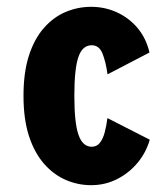

<svg xmlns="http://www.w3.org/2000/svg" viewBox="-20 -532 490 563"><path d="M419.1 -122.4Q408.4 -84.6 383.3 -54.5Q358.2 -24.4 323.1 -6.7Q288.1 11 247.3 11Q208.6 11 173.1 -4.3Q137.6 -19.6 109.4 -51.5Q81.2 -83.4 65 -132.9Q48.9 -182.5 48.9 -251Q48.9 -320.1 65 -369.6Q81.2 -419.2 109.4 -450.8Q137.6 -482.4 173.1 -497.2Q208.6 -512 247.3 -512Q287.6 -512 323.1 -495.7Q358.6 -479.4 383.7 -449.5Q408.7 -419.5 418.3 -378L295.3 -314Q290.1 -351.5 280.4 -375.4Q270.6 -399.3 249 -399.3Q235.9 -399.3 226.1 -391.2Q216.3 -383.1 210.1 -365.4Q203.9 -347.7 201 -319.5Q198 -291.2 198 -251Q198 -211.3 201 -183.1Q203.9 -154.9 210.1 -136.9Q216.3 -118.9 226.1 -110.3Q235.9 -101.7 249 -101.7Q263.5 -101.7 272.5 -112.8Q281.6 -123.9 286.8 -143Q291.9 -162.1 295 -185.7Z"/></svg>

Font: League Mono Thin Condensed
Style: Regular
Weight: 100
Width: 1
Designer: Tyler Finck
Foundry: The League of Moveable Type / Tyler Finck
Version: Version 2.300;RELEASE